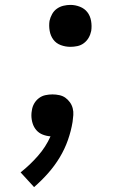

<svg xmlns="http://www.w3.org/2000/svg" viewBox="-20 -548 540 783"><path d="M119 215 64 155Q102 125 134.5 88Q167 51 186 8Q170 7 154.5 1Q139 -5 128.5 -17Q118 -29 113 -45Q108 -61 108 -78Q108 -83 108.5 -88Q109 -93 110 -98Q112 -113 119.5 -126Q127 -139 139 -148Q151 -157 165.5 -160Q180 -163 194 -163Q208 -163 222 -160Q236 -157 246.5 -149.5Q257 -142 265 -131Q273 -120 276.5 -106.5Q280 -93 279 -79Q278 -65 276 -51Q270 -14 257 23Q244 60 223.5 94Q203 128 176.5 158Q150 188 119 215ZM267 -357Q247 -357 228 -364Q209 -371 197.5 -386.5Q186 -402 182.5 -422.5Q179 -443 182 -463Q185 -477 192.5 -490.5Q200 -504 212 -512.5Q224 -521 238.5 -524.5Q253 -528 267 -528Q287 -528 306 -520.5Q325 -513 336.5 -498Q348 -483 351.5 -462.5Q355 -442 352 -422Q349 -407 341.5 -394Q334 -381 322 -372Q310 -363 295.5 -360Q281 -357 267 -357Z"/></svg>

Font: Iosevka Medium
Style: Italic
Weight: 500
Italic angle: -9°
Monospace: yes
Designer: Belleve Invis
Foundry: Belleve Invis
Version: Version 32.5.0; ttfautohint (v1.8.4)